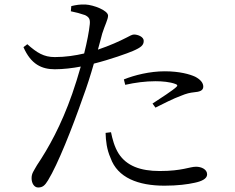

<svg xmlns="http://www.w3.org/2000/svg" viewBox="-20 -801 1040 851"><path d="M535 -425C579 -435 625 -441 669 -441C699 -441 733 -438 757 -429C766 -426 769 -421 761 -415C748 -402 690 -364 656 -342L669 -324C703 -341 750 -365 781 -376C807 -387 822 -390 840 -392C864 -394 881 -399 881 -417C881 -434 868 -449 845 -461C821 -472 776 -485 710 -485C644 -485 576 -468 529 -449ZM294 -751C315 -747 337 -741 357 -734C375 -725 380 -716 378 -694C375 -663 366 -616 353 -564C315 -555 270 -548 223 -548C174 -548 144 -567 101 -605L84 -592C117 -516 165 -494 223 -494C260 -494 302 -499 338 -506C326 -464 313 -422 300 -385C251 -245 195 -145 144 -69C129 -42 120 -33 120 -11C120 12 132 30 149 30C169 30 179 21 193 -2C236 -72 300 -233 347 -368C365 -416 382 -470 396 -519C468 -537 546 -565 569 -575C606 -591 617 -601 617 -620C617 -638 591 -648 574 -648C566 -648 555 -642 540 -634C509 -618 467 -599 414 -581C422 -609 428 -634 433 -652C445 -690 459 -715 459 -732C458 -755 395 -779 359 -781C335 -782 317 -779 296 -774ZM448 -212C449 -177 453 -139 470 -101C501 -13 593 22 709 22C767 22 812 16 843 9C872 3 898 -8 898 -28C898 -51 872 -62 849 -62C820 -62 788 -43 688 -43C602 -43 541 -66 506 -120C487 -150 478 -186 472 -215Z"/></svg>

Font: Source Han Serif
Style: Regular
Weight: 400
Designer: Ryoko NISHIZUKA 西塚涼子 (kana & ideographs); Frank Grießhammer (Latin, Greek & Cyrillic); Wenlong ZHANG 张文龙 (bopomofo); San
Foundry: Adobe Systems Incorporated
Version: Version 1.001;PS 1.001;hotconv 16.6.54;makeotf.lib2.5.65590